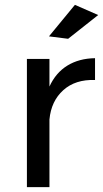

<svg xmlns="http://www.w3.org/2000/svg" viewBox="-20 -772 425 792"><path d="M372 -532V-442Q291 -445 241 -400Q191 -355 184 -279V0H91V-529H184V-415Q210 -472 258 -501.5Q306 -531 372 -532ZM289 -752 385 -710 261 -612 182 -622Z"/></svg>

Font: Gontserrat
Style: Regular
Weight: 400
Designer: Julieta Ulanovsky
Foundry: Julieta Ulanovsky
Version: Version 6.001